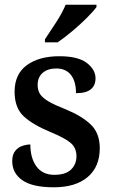

<svg xmlns="http://www.w3.org/2000/svg" viewBox="-20 -786 480 816"><path d="M209 10Q118 10 75 -20Q32 -50 32 -101Q32 -129 44.5 -144.5Q57 -160 75 -166Q93 -172 109 -172Q109 -114 135 -78.5Q161 -43 211 -43Q259 -43 282 -65.5Q305 -88 305 -122Q305 -157 281 -178Q257 -199 194 -225Q117 -257 79.5 -293Q42 -329 42 -396Q42 -471 94 -509Q146 -547 232 -547Q312 -547 349 -518.5Q386 -490 386 -453Q386 -423 366 -406.5Q346 -390 303 -390Q303 -440 281.5 -467.5Q260 -495 219 -495Q183 -495 161.5 -476.5Q140 -458 140 -425Q140 -401 151 -385Q162 -369 188 -354Q214 -339 260 -321Q328 -293 366 -256.5Q404 -220 404 -156Q404 -77 352.5 -33.5Q301 10 209 10ZM171 -619Q192 -650 218.5 -691Q245 -732 259 -766H390V-756Q378 -739 349.5 -710.5Q321 -682 287 -653.5Q253 -625 225 -606H171Z"/></svg>

Font: Noto Serif Tamil SemiCondensed SemiBold
Style: Regular
Weight: 600
Width: 4
Designer: Indian Type Foundry, Tom Grace, and the Monotype Design Team
Foundry: Monotype Imaging Inc.
Version: Version 2.004; ttfautohint (v1.8.4.7-5d5b)